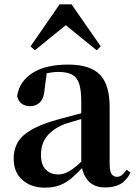

<svg xmlns="http://www.w3.org/2000/svg" viewBox="-20 -850 625 886"><path d="M187 16Q124 16 83.5 -19.5Q43 -55 43 -118Q43 -161 62 -193.5Q81 -226 125.5 -251.5Q170 -277 245 -298Q285 -309 334.5 -322Q384 -335 424 -344V-319Q384 -309 344 -297.5Q304 -286 277 -277Q223 -255 196 -220.5Q169 -186 169 -136Q169 -90 191 -67.5Q213 -45 250 -45Q266 -45 284.5 -52.5Q303 -60 327.5 -79.5Q352 -99 385 -135L401 -82H366Q337 -51 311.5 -29Q286 -7 256.5 4.5Q227 16 187 16ZM466 15Q415 15 388 -14.5Q361 -44 355 -94V-97V-381Q355 -435 345 -464.5Q335 -494 312 -506Q289 -518 250 -518Q224 -518 197 -512Q170 -506 134 -491L196 -516L186 -439Q183 -396 164.5 -378Q146 -360 120 -360Q71 -360 59 -406Q69 -474 129.5 -513Q190 -552 295 -552Q395 -552 440.5 -506Q486 -460 486 -356V-95Q486 -60 495 -47Q504 -34 520 -34Q531 -34 541 -41Q551 -48 565 -67L582 -53Q564 -17 536 -1Q508 15 466 15ZM426 -618 244 -766H323L141 -618L121 -636L255 -830H310L445 -636Z"/></svg>

Font: Noto Serif TC ExtraLight
Style: Bold
Weight: 700
Version: Version 2.002-H1;hotconv 1.1.0;makeotfexe 2.6.0